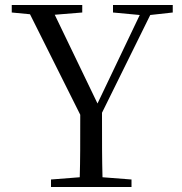

<svg xmlns="http://www.w3.org/2000/svg" viewBox="-20 -748 727 768"><path d="M432 -698 539 -688 370 -334 199 -689 309 -698V-728H27V-698L100 -691L301 -289C301 -167 301 -111 299 -39L184 -30V0H506V-30L390 -39C388 -114 388 -170 388 -297L581 -688L671 -698V-728H432Z"/></svg>

Font: Harano Aji Mincho
Style: Regular
Weight: 400
Foundry: Masamichi Hosoda
Version: HaranoAjiMincho-Regular version 20230610;ttx 4.39.4